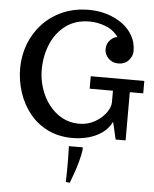

<svg xmlns="http://www.w3.org/2000/svg" viewBox="-65 -804 911 1135"><g transform="rotate(5 390.5 -236.0)"><path d="M384.8 13.2Q301.8 13.2 237.5 -18.6Q173.3 -50.3 129.6 -105Q85.9 -159.7 63.5 -228.5Q41 -297.4 41 -371.1Q41 -445.8 66.9 -514.2Q92.8 -582.5 141.8 -635.5Q190.9 -688.5 260.5 -719.2Q330.1 -750 417.5 -750Q471.7 -750 522.5 -734.9Q573.2 -719.7 613.3 -691.2Q653.3 -662.6 676.8 -621.8Q700.2 -581.1 700.2 -529.8Q700.2 -499.5 677.2 -474.4Q654.3 -449.2 616.2 -449.2Q581.1 -449.2 557.6 -472.9Q534.2 -496.6 534.2 -525.9Q534.2 -560.1 555.9 -582Q577.6 -604 598.1 -604Q568.4 -646 520.8 -663.8Q473.1 -681.6 426.8 -681.6Q343.8 -681.6 286.1 -639.2Q228.5 -596.7 198.7 -526.4Q168.9 -456.1 168.9 -372.1Q168.9 -316.9 186.3 -263.7Q203.6 -210.4 236.1 -167.7Q268.6 -125 314.2 -99.6Q359.9 -74.2 416 -74.2Q467.8 -74.2 509.3 -97.9Q550.8 -121.6 575 -155Q599.1 -188.5 599.1 -217.8V-286.1H460.9V-359.9H778.8V-286.1H699.2V0H640.1L616.2 -103Q594.7 -60.1 557.1 -34.7Q519.5 -9.3 474.6 2Q429.7 13.2 384.8 13.2ZM392.1 278.3 368.2 275.4Q369.1 256.3 369.6 233.6Q370.1 210.9 370.1 184.1Q370.1 157.2 369.9 135.5Q369.6 113.8 369.1 96.7L368.2 63H451.2Q452.1 78.6 445.6 108.9Q439 139.2 428.7 173.6Q418.5 208 407.7 236.3Z"/></g></svg>

Font: Trocchi
Style: Regular
Weight: 400
Designer: Vernon Adams
Foundry: Vernon Adams
Version: Version 1.101; ttfautohint (v1.8.4.7-5d5b);gftools[0.9.27]